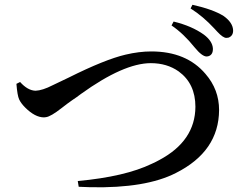

<svg xmlns="http://www.w3.org/2000/svg" viewBox="-20 -826 1040 816"><path d="M858.4 -585.9Q838.9 -585.9 807.6 -624Q759.8 -683.6 709 -717.8L717.8 -734.4Q794.9 -715.8 846.7 -678.7Q882.8 -651.4 884.8 -620.1Q885.7 -592.8 865.2 -586.9Q861.3 -585.9 858.4 -585.9ZM942.4 -665Q928.7 -664.1 903.3 -691.4Q893.6 -702.1 890.6 -705.1Q842.8 -756.8 790 -790L797.9 -805.7Q885.7 -786.1 930.7 -757.8Q968.8 -730.5 970.7 -698.2Q971.7 -673.8 951.2 -666Q946.3 -665 942.4 -665ZM49.8 -469.7 65.4 -477.5Q97.7 -441.4 130.9 -440.4Q160.2 -441.4 204.1 -463.9Q225.6 -473.6 271.5 -496.1Q425.8 -573.2 513.7 -593.8Q571.3 -607.4 623 -607.4Q772.5 -607.4 853.5 -511.7Q911.1 -445.3 911.1 -358.4Q910.2 -182.6 727.5 -90.8Q599.6 -25.4 365.2 -30.3Q338.9 -31.2 314.5 -32.2L310.5 -56.6Q511.7 -75.2 625 -129.9Q642.6 -137.7 658.2 -146.5Q809.6 -227.5 810.5 -372.1Q810.5 -470.7 739.3 -522.5Q689.5 -557.6 621.1 -557.6Q505.9 -557.6 324.2 -426.8Q317.4 -421.9 305.7 -413.1Q292 -404.3 287.1 -400.4Q268.6 -387.7 241.2 -366.2Q196.3 -331.1 175.8 -328.1Q170.9 -327.1 167 -327.1Q128.9 -327.1 86.9 -369.1Q69.3 -386.7 61.5 -403.3Q53.7 -419.9 49.8 -469.7Z"/></svg>

Font: GenYoMin JP SemiBold
Style: Regular
Weight: 600
Version: Version 1.001;PS 1;hotconv 16.6.51;makeotf.lib2.5.65220 DEVE